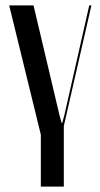

<svg xmlns="http://www.w3.org/2000/svg" viewBox="-20 -515 371 710"><path d="M318 -495H310L218 -89L210 -60H208L200 -89L104 -495H14L131 -17V175H216V-49Z"/></svg>

Font: Moniqa SemBd Display
Style: Regular
Weight: 600
Designer: Rajesh Rajput
Foundry: Rajesh Rajput
Version: Version 1.000